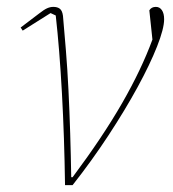

<svg xmlns="http://www.w3.org/2000/svg" viewBox="-20 -538 502 558"><path d="M169 0Q167 -140 160 -267.5Q153 -395 142 -493L127 -500L46 -449L40 -458L94 -499Q108 -510 117 -514Q126 -518 135 -518Q147 -518 154 -512.5Q161 -507 163 -492Q167 -447 171.5 -392Q176 -337 179 -276Q182 -215 184 -150.5Q186 -86 187 -23H191Q279 -141 335 -238.5Q391 -336 423 -423L414 -508Q420 -518 433 -518Q444 -518 450.5 -508.5Q457 -499 457 -482Q457 -455 436.5 -403Q416 -351 380 -285Q344 -219 295.5 -145Q247 -71 191 0Z"/></svg>

Font: IBM Plex Serif Thin
Style: Italic
Weight: 100
Italic angle: -14°
Designer: Mike Abbink, Paul van der Laan, Pieter van Rosmalen
Foundry: Bold Monday
Version: Version 3.001